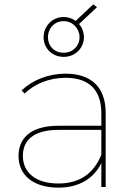

<svg xmlns="http://www.w3.org/2000/svg" viewBox="-20 -858 614 881"><path d="M445 -148C411 -64 348 -16 248 -16C145 -16 85 -65 85 -143C85 -212 131 -262 248 -262H445ZM272 -616C229 -616 200 -647 200 -687C200 -728 230 -761 272 -761C314 -761 345 -727 345 -687C345 -648 315 -616 272 -616ZM248 3C345 3 412 -41 445 -110V0H465V-339C465 -457 400 -520 280 -520C202 -520 128 -490 79 -443L93 -429C138 -472 204 -501 281 -501C388 -501 445 -446 445 -338V-281H249C111 -281 65 -216 65 -142C65 -55 132 3 248 3ZM408 -838 327 -762C312 -773 293 -780 272 -780C219 -780 180 -737 180 -687C180 -638 218 -597 272 -597C326 -597 365 -638 365 -687C365 -710 357 -731 343 -748L425 -825Z"/></svg>

Font: Montserrat-Alt1 Thin
Style: Regular
Weight: 100
Designer: Differentunic
Foundry: Differentunic
Version: Version 7.222